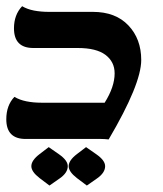

<svg xmlns="http://www.w3.org/2000/svg" viewBox="-20 -443 518 610"><path d="M325.2 0Q312.5 -1.5 301.8 -1.5H61.5Q0 -1.5 0 -64Q0 -108.4 25.9 -135.3Q42 -125.5 64 -121.1Q85.9 -116.7 110.8 -116.7H312.5Q344.2 -167 344.2 -210Q344.2 -246.6 315.2 -268.6Q286.1 -290.5 227.1 -290.5H85.9Q24.4 -290.5 24.4 -353Q24.4 -396 50.3 -423.3Q66.4 -413.6 88.4 -409.4Q110.4 -405.3 135.3 -405.3H274.9Q347.2 -405.3 387.9 -362.3Q428.7 -319.3 428.7 -252.4Q428.7 -175.8 325.2 0ZM137.2 146.5 105.5 122.6Q79.6 102.5 79.6 85Q79.6 66.4 106 46.4L134.8 24.4L168.5 47.9Q195.3 66.9 195.3 85Q195.3 106 169.4 124ZM255.9 146.5 224.1 122.6Q198.2 102.5 198.2 85Q198.2 66.4 224.6 46.4L253.4 24.4L287.1 47.9Q314 66.9 314 85Q314 106 288.1 124Z"/></svg>

Font: ALMAS
Style: Bold
Weight: 700
Designer: ALMAS Font/ by Husham Jawad Kadhim, derived from the Bainsely font by/ Paul James MIller
Foundry: High-Logic / Made with FontCreator
Version: Version 1.411;September 19, 2021;FontCreator 14.0.0.2814 32-